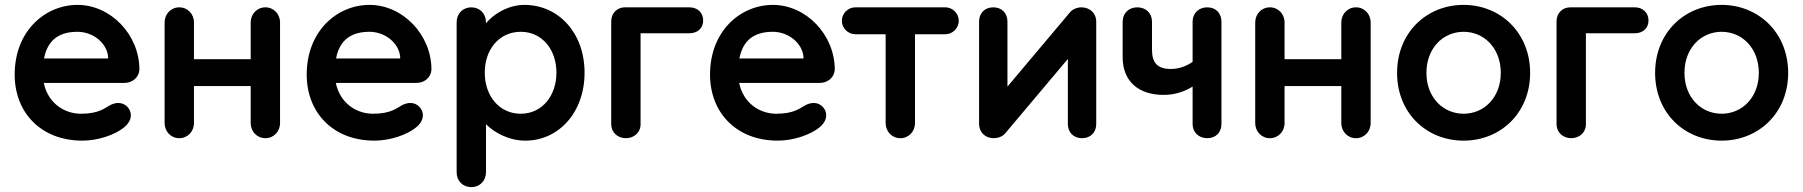

<svg xmlns="http://www.w3.org/2000/svg" viewBox="-20 -565 7370 785"><path d="M487 -44C506 -59 515 -77 515 -94C515 -120 493 -144 464 -144C453 -144 442 -141 430 -135C408 -123 384 -100 311 -100C242 -100 176 -144 159 -226H489C521 -226 548 -248 550 -280C550 -424 432 -545 297 -545C165 -545 40 -439 40 -260C40 -106 146 10 317 10C383 10 452 -15 487 -44ZM297 -435C359 -435 417 -390 422 -333V-326H160C176 -409 230 -435 297 -435Z M1125 -62V-473C1125 -508 1099 -535 1065 -535C1031 -535 1005 -508 1005 -473V-323H773V-473C773 -508 747 -535 713 -535C679 -535 653 -508 653 -473V-62C653 -27 679 0 713 0C747 0 773 -27 773 -62V-213H1005V-62C1005 -27 1031 0 1065 0C1099 0 1125 -27 1125 -62Z M1681 -44C1700 -59 1709 -77 1709 -94C1709 -120 1687 -144 1658 -144C1647 -144 1636 -141 1624 -135C1602 -123 1578 -100 1505 -100C1436 -100 1370 -144 1353 -226H1683C1715 -226 1742 -248 1744 -280C1744 -424 1626 -545 1491 -545C1359 -545 1234 -439 1234 -260C1234 -106 1340 10 1511 10C1577 10 1646 -15 1681 -44ZM1491 -435C1553 -435 1611 -390 1616 -333V-326H1354C1370 -409 1424 -435 1491 -435Z M1967 139V-57C2001 -23 2060 10 2128 10C2263 10 2370 -104 2370 -268C2370 -431 2263 -545 2124 -545C2056 -545 1995 -505 1967 -470V-474C1967 -509 1942 -535 1907 -535C1872 -535 1847 -509 1847 -474V139C1847 175 1872 200 1907 200C1942 200 1967 174 1967 139ZM2255 -268C2255 -173 2196 -100 2109 -100C2021 -100 1962 -173 1962 -268C1962 -363 2021 -435 2109 -435C2196 -435 2255 -363 2255 -268Z M2855 -481C2855 -514 2831 -535 2799 -535H2535C2503 -535 2479 -511 2479 -478V-57C2479 -24 2505 0 2539 0C2573 0 2599 -24 2599 -56V-429H2799C2831 -429 2855 -449 2855 -481Z M3330 -44C3349 -59 3358 -77 3358 -94C3358 -120 3336 -144 3307 -144C3296 -144 3285 -141 3273 -135C3251 -123 3227 -100 3154 -100C3085 -100 3019 -144 3002 -226H3332C3364 -226 3391 -248 3393 -280C3393 -424 3275 -545 3140 -545C3008 -545 2883 -439 2883 -260C2883 -106 2989 10 3160 10C3226 10 3295 -15 3330 -44ZM3140 -435C3202 -435 3260 -390 3265 -333V-326H3003C3019 -409 3073 -435 3140 -435Z M3721 -62V-425H3845C3875 -425 3900 -450 3900 -480C3900 -510 3875 -535 3845 -535H3477C3447 -535 3422 -510 3422 -480C3422 -450 3447 -425 3477 -425H3601V-62C3601 -27 3627 0 3661 0C3695 0 3721 -27 3721 -62Z M4462 -58V-477C4462 -510 4437 -535 4401 -535C4384 -535 4365 -527 4355 -515L4099 -211V-477C4099 -511 4076 -535 4041 -535C4006 -535 3983 -511 3983 -477V-58C3983 -25 4008 0 4042 0C4060 0 4078 -6 4090 -20L4346 -324V-58C4346 -24 4369 0 4404 0C4439 0 4462 -24 4462 -58Z M4974 -58V-476C4974 -511 4951 -535 4916 -535C4881 -535 4856 -511 4856 -476V-312C4827 -292 4796 -283 4767 -283C4712 -283 4690 -309 4690 -361V-476C4690 -511 4665 -535 4630 -535C4595 -535 4570 -511 4570 -476V-331C4570 -230 4638 -177 4737 -177C4783 -177 4822 -190 4856 -211V-58C4856 -24 4881 0 4916 0C4951 0 4974 -24 4974 -58Z M5584 -62V-473C5584 -508 5558 -535 5524 -535C5490 -535 5464 -508 5464 -473V-323H5232V-473C5232 -508 5206 -535 5172 -535C5138 -535 5112 -508 5112 -473V-62C5112 -27 5138 0 5172 0C5206 0 5232 -27 5232 -62V-213H5464V-62C5464 -27 5490 0 5524 0C5558 0 5584 -27 5584 -62Z M5964 -545C5812 -545 5692 -431 5692 -267C5692 -103 5812 10 5964 10C6115 10 6236 -103 6236 -267C6236 -431 6115 -545 5964 -545ZM5964 -100C5880 -100 5812 -167 5812 -267C5812 -368 5880 -435 5964 -435C6048 -435 6116 -368 6116 -267C6116 -167 6048 -100 5964 -100Z M6720 -481C6720 -514 6696 -535 6664 -535H6400C6368 -535 6344 -511 6344 -478V-57C6344 -24 6370 0 6404 0C6438 0 6464 -24 6464 -56V-429H6664C6696 -429 6720 -449 6720 -481Z M7019 -545C6867 -545 6747 -431 6747 -267C6747 -103 6867 10 7019 10C7170 10 7291 -103 7291 -267C7291 -431 7170 -545 7019 -545ZM7019 -100C6935 -100 6867 -167 6867 -267C6867 -368 6935 -435 7019 -435C7103 -435 7171 -368 7171 -267C7171 -167 7103 -100 7019 -100Z"/></svg>

Font: Hotpoint
Style: Bold
Weight: 700
Designer: Andrew Paglinawan, Luciano Perondi, Riccardo Olocco
Foundry: CAST Cooperativa Anonima Servizi Tipografici
Version: Version 1.000;PS 2.1;hotconv 16.6.51;makeotf.lib2.5.65220